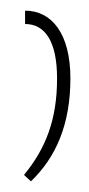

<svg xmlns="http://www.w3.org/2000/svg" viewBox="-20 -782 167 360"><path d="M27 -762V-737C64 -737 87 -705 87 -635C87 -558 66 -504 25 -454L38 -442C85 -487 112 -549 112 -635C112 -719 77 -762 27 -762Z"/></svg>

Font: Noto Sans Armenian Condensed Thin
Style: Regular
Weight: 100
Width: 3
Designer: Monotype Design Team
Foundry: Monotype Imaging Inc.
Version: Version 2.008